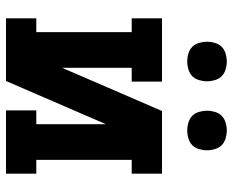

<svg xmlns="http://www.w3.org/2000/svg" viewBox="-88 -688 776 640"><g transform="rotate(90 300.0 -368.0)"><path d="M41 0V-101H87V-419H41V-520H252V-419H206V-187L350 -520H559V-419H513V-101H559V0H348V-101H394V-333L250 0ZM415 -604Q402 -604 388.5 -608Q375 -612 366 -621Q357 -630 353 -643.5Q349 -657 349 -670Q349 -683 353 -696.5Q357 -710 366 -719Q375 -728 388.5 -732Q402 -736 415 -736Q428 -736 441.5 -732Q455 -728 464 -719Q473 -710 477 -696.5Q481 -683 481 -670Q481 -657 477 -643.5Q473 -630 464 -621Q455 -612 441.5 -608Q428 -604 415 -604ZM185 -604Q172 -604 158.5 -608Q145 -612 136 -621Q127 -630 123 -643.5Q119 -657 119 -670Q119 -683 123 -696.5Q127 -710 136 -719Q145 -728 158.5 -732Q172 -736 185 -736Q198 -736 211.5 -732Q225 -728 234 -719Q243 -710 247 -696.5Q251 -683 251 -670Q251 -657 247 -643.5Q243 -630 234 -621Q225 -612 211.5 -608Q198 -604 185 -604Z"/></g></svg>

Font: Iosevka Plex Etoile
Style: Bold
Weight: 700
Designer: Belleve Invis
Foundry: Belleve Invis
Version: Version 25.1.1; ttfautohint (v1.8.4)